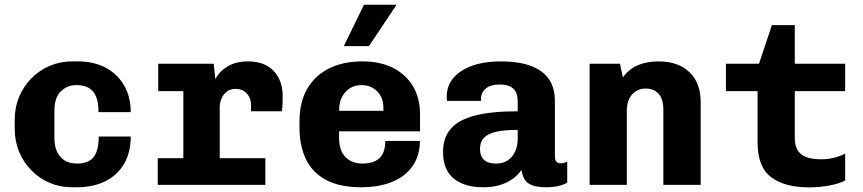

<svg xmlns="http://www.w3.org/2000/svg" viewBox="-20 -780 3640 810"><path d="M283 10Q233.5 10 189.8 -8.5Q146 -27 112.8 -60.8Q79.5 -94.5 60.8 -139.5Q42 -184.5 42 -238.5V-272.5Q42 -326.5 60.8 -371.5Q79.5 -416.5 113 -450.2Q146.5 -484 190.5 -502.5Q234.5 -521 285 -521H307.5Q377 -521 427 -493.8Q477 -466.5 504.2 -418.5Q531.5 -370.5 531.5 -307H395.5Q395.5 -349 384.8 -373.8Q374 -398.5 353.2 -409.8Q332.5 -421 302 -421Q263 -421 236.2 -394.2Q209.5 -367.5 209.5 -313V-198Q209.5 -148 234.2 -119Q259 -90 306 -90Q336 -90 356 -101Q376 -112 386.2 -137Q396.5 -162 396.5 -204H531.5Q531.5 -136 503 -88Q474.5 -40 423.5 -15Q372.5 10 305 10Z M753.5 0V-395.5H647.5V-511H881.5L888.5 -446Q904.5 -478 939.5 -499.5Q974.5 -521 1026.5 -521Q1096 -521 1134.2 -481Q1172.5 -441 1172.5 -375Q1172.5 -359 1172 -343.2Q1171.5 -327.5 1169 -310.5H1039V-337.5Q1039 -356 1031.2 -371.2Q1023.5 -386.5 1009 -395.8Q994.5 -405 973.5 -405Q952.5 -405 937.5 -394Q922.5 -383 914.8 -365.2Q907 -347.5 907 -326.5V0ZM645.5 0V-112.5H1099.5V0Z M1503 10Q1414 10 1356.2 -20.5Q1298.5 -51 1271 -107.8Q1243.5 -164.5 1243.5 -242V-269Q1243.5 -349 1276 -405.2Q1308.5 -461.5 1368 -491.2Q1427.5 -521 1509 -521Q1584 -521 1638.2 -493.5Q1692.5 -466 1722.2 -416.2Q1752 -366.5 1752 -297.5V-226H1410.5V-198.5Q1410.5 -144 1437.8 -117Q1465 -90 1508.5 -90Q1557.5 -90 1581.5 -113.5Q1605.5 -137 1605.5 -185.5H1751.5Q1751.5 -124 1721 -80Q1690.5 -36 1635 -13Q1579.5 10 1503 10ZM1411 -312.5H1597.5V-325.5Q1597.5 -354 1585.8 -375.2Q1574 -396.5 1553.2 -408.8Q1532.5 -421 1505.5 -421Q1476.5 -421 1455.5 -407.2Q1434.5 -393.5 1422.8 -370.8Q1411 -348 1411 -321ZM1430.5 -585.5 1515.5 -760H1649.5L1651 -757L1536.5 -585.5Z M2017.5 10Q1939 10 1894 -27Q1849 -64 1849 -138.5Q1849 -198.5 1881.5 -236.5Q1914 -274.5 1983.5 -292.5Q2053 -310.5 2164 -310.5V-356.5Q2164 -388.5 2145.5 -406Q2127 -423.5 2087 -423.5Q2050.5 -423.5 2029.8 -406.8Q2009 -390 2009 -361.5V-354.5H1866Q1865.5 -361.5 1865 -364.2Q1864.5 -367 1864.5 -367.2Q1864.5 -367.5 1864.5 -368Q1864.5 -368.5 1864.5 -371.5Q1864.5 -440.5 1926.8 -480.8Q1989 -521 2093.5 -521Q2204.5 -521 2262.8 -479.5Q2321 -438 2321 -355V-119.5Q2321 -105 2327.2 -98Q2333.5 -91 2345 -91Q2360.5 -91 2373 -99V-9.5Q2358.5 -0.5 2334.8 4.8Q2311 10 2285.5 10Q2248 10 2226 2Q2204 -6 2194 -22Q2184 -38 2180 -63Q2164.5 -40.5 2141 -24Q2117.5 -7.5 2086.8 1.2Q2056 10 2017.5 10ZM2072.5 -90Q2102 -90 2122.2 -103.5Q2142.5 -117 2153.2 -140.8Q2164 -164.5 2164 -193.5V-232Q2107 -232 2072 -223.8Q2037 -215.5 2021 -198Q2005 -180.5 2005 -151.5Q2005 -121.5 2021.8 -105.8Q2038.5 -90 2072.5 -90Z M2467.5 0V-511H2595.5L2608 -453Q2631.5 -487.5 2669.5 -504.2Q2707.5 -521 2759 -521Q2840.5 -521 2888.2 -476Q2936 -431 2936 -350V0H2778.5V-317Q2778.5 -361.5 2758.8 -384Q2739 -406.5 2703.5 -406.5Q2679.5 -406.5 2661.8 -394.8Q2644 -383 2634.2 -362.5Q2624.5 -342 2624.5 -314.5V0Z M3393.5 10.5Q3290.5 10.5 3233.2 -32.5Q3176 -75.5 3176 -180V-395.5H3042.5V-511H3182L3236.5 -674H3333V-511H3545.5V-395.5H3333V-194.5Q3333 -168 3343.8 -148.2Q3354.5 -128.5 3379 -118.2Q3403.5 -108 3445 -108Q3473.5 -108 3500.5 -115Q3527.5 -122 3545.5 -132V-18.5Q3519 -4.5 3476.8 3Q3434.5 10.5 3393.5 10.5Z"/></svg>

Font: Chivo Mono Medium
Style: Regular
Weight: 500
Monospace: yes
Designer: Hector Gatti
Foundry: Omnibus-Type
Version: Version 1.008